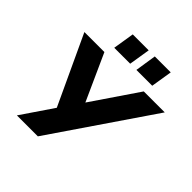

<svg xmlns="http://www.w3.org/2000/svg" viewBox="-237 -1095 1269 1269"><g transform="rotate(45 397.5 -460.0)"><path d="M118 0 269 -222 44 -705H231L378 -380L599 -705H795L314 0ZM464 -771 487 -920H636L612 -771ZM257 -771 281 -920H430L406 -771Z"/></g></svg>

Font: Mulish Black
Style: Italic
Weight: 900
Italic angle: -9°
Designer: Vernon Adams
Foundry: Vernon Adams
Version: Version 3.603; ttfautohint (v1.8.3)